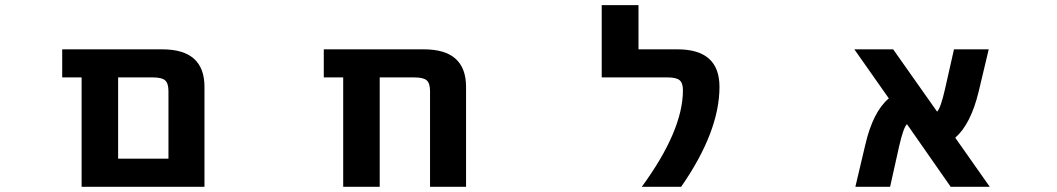

<svg xmlns="http://www.w3.org/2000/svg" viewBox="-20 -712 4040 734"><path d="M425.8 2H292V-416H217.8V-523.4H600.6Q761.7 -523.4 761.7 -379.9V2ZM624 -363.3Q624 -393.6 611.3 -404.8Q598.6 -416 565.4 -416H431.6V-105.5H624Z M1624 -363.3Q1624 -393.6 1611.3 -404.8Q1598.6 -416 1565.4 -416H1431.6V2H1292V-416H1217.8V-523.4H1600.6Q1761.7 -523.4 1761.7 -379.9V2H1624Z M2433.6 2Q2590.8 -212.9 2590.8 -367.2Q2590.8 -394.5 2578.1 -405.3Q2565.4 -416 2533.2 -416H2280.3V-692.4H2420.9V-523.4H2570.3Q2730.5 -523.4 2730.5 -379.9Q2730.5 -209 2584 2Z M3763.7 2H3614.3L3447.3 -237.3Q3433.6 -224.6 3417 -151.4L3382.8 2H3250L3288.1 -159.2Q3317.4 -285.2 3377.9 -335.9L3246.1 -523.4H3394.5L3562.5 -285.2Q3576.2 -298.8 3592.8 -372.1L3627 -523.4H3759.8L3721.7 -363.3Q3691.4 -237.3 3631.8 -185.5Z"/></svg>

Font: GenEi Gothic M Regular
Style: Bold
Weight: 700
Designer: o_tamon (Modified); [Source Han Sans]
Ryoko NISHIZUKA  (kana & ideographs); Paul D. Hunt (Latin, Greek & Cyrillic); Wenl
Version: Version 1.1a;Original Version 1.004